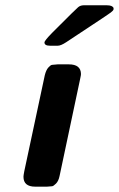

<svg xmlns="http://www.w3.org/2000/svg" viewBox="-20 -699 445 719"><path d="M67.9 -37.1Q67.9 -42 70.8 -57.1L147.9 -418Q152.8 -437 160.9 -446Q168.9 -455.1 174.6 -456.1Q180.2 -457 195.8 -458H237.8Q282.7 -458 283.2 -421.9Q283.2 -418 281.5 -410.4Q279.8 -402.8 279.8 -401.9L203.1 -40Q199.2 -21 189.7 -11.5Q180.2 -2 175 -1.5Q169.9 -1 155.8 0H111.8Q67.9 0 67.9 -37.1ZM146.5 -540Q146.5 -546.9 176.3 -577.1Q270.5 -671.4 272.5 -671.9Q280.3 -678.7 292.5 -679.2H380.4Q401.4 -679.2 405.3 -668.9V-664.1Q404.3 -659.2 394.8 -652.1Q385.3 -645 326.2 -606Q270 -568.8 228 -541Q208 -527.8 196.3 -527.8H167.5Q146.5 -527.8 146.5 -540Z"/></svg>

Font: CMU Sans Serif
Style: BoldOblique
Weight: 700
Italic angle: -12°
Version: Version 0.7.0